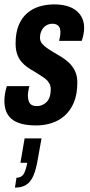

<svg xmlns="http://www.w3.org/2000/svg" viewBox="-26 -559 409 874"><path d="M139 12Q98 12 70 4Q42 -4 25.5 -18.5Q9 -33 1.5 -53.5Q-6 -74 -6 -99Q-6 -115 -3.5 -131Q-1 -147 5 -167H108Q104 -153 102.5 -142.5Q101 -132 101 -122Q101 -109 105 -98Q109 -87 118 -81.5Q127 -76 142 -76Q155 -76 166.5 -81Q178 -86 187 -95.5Q196 -105 200.5 -119Q205 -133 205 -152Q205 -168 198.5 -179.5Q192 -191 181.5 -199.5Q171 -208 157 -216.5Q143 -225 129 -234Q113 -243 98 -253.5Q83 -264 71 -278.5Q59 -293 52 -313Q45 -333 45 -361Q45 -410 59 -444Q73 -478 97.5 -499Q122 -520 153.5 -529.5Q185 -539 220 -539Q252 -539 277.5 -532Q303 -525 320.5 -511Q338 -497 347.5 -477.5Q357 -458 357 -432Q357 -418 354 -402.5Q351 -387 346 -373H243Q248 -394 248.5 -402Q249 -410 249 -414Q249 -427 244.5 -435Q240 -443 232 -447Q224 -451 212 -451Q201 -451 190.5 -446.5Q180 -442 172.5 -433.5Q165 -425 160.5 -413.5Q156 -402 156 -388Q156 -372 165 -361Q174 -350 187.5 -340.5Q201 -331 218 -321Q236 -311 255 -299Q274 -287 289.5 -272Q305 -257 315.5 -235.5Q326 -214 326 -184Q326 -130 310.5 -93Q295 -56 268.5 -32.5Q242 -9 208.5 1.5Q175 12 139 12ZM42 295 49 250Q70 250 80.5 235Q91 220 98 182H67L86 71H163L146 166Q138 214 125.5 242Q113 270 93 282.5Q73 295 42 295Z"/></svg>

Font: Archivo ExtraCondensed
Style: Bold Italic
Weight: 700
Width: 2
Italic angle: -10°
Designer: Hector Gatti
Foundry: Omnibus-Type
Version: Version 2.001